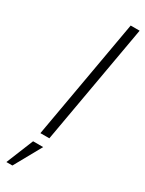

<svg xmlns="http://www.w3.org/2000/svg" viewBox="-249 -768 772 1023"><g transform="rotate(30 136.5 -256.5)"><path d="M88 0 218 -737H273L143 0ZM8 224 76 57H138L45 224Z"/></g></svg>

Font: Tomorrow Light
Style: Italic
Weight: 300
Italic angle: -10°
Designer: Tony de Marco, Monica Rizzolli
Foundry: Just in Type
Version: Version 2.002